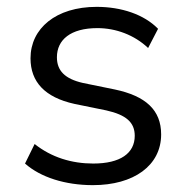

<svg xmlns="http://www.w3.org/2000/svg" viewBox="-20 -531 546 560"><path d="M251 9C370 9 450 -48 450 -139C450 -210 405 -251 315 -270L222 -289C169 -301 146 -325 146 -364C146 -415 186 -449 264 -449C318 -449 372 -429 412 -391L441 -447C400 -489 334 -511 262 -511C143 -511 69 -448 69 -361C69 -292 111 -247 197 -228L290 -209C348 -196 373 -174 373 -135C373 -84 331 -54 252 -54C189 -54 130 -72 81 -111L53 -54C98 -14 170 9 251 9Z"/></svg>

Font: Poppy and Pepper
Style: Regular
Weight: 400
Designer: Thy Ha
Foundry: Thy Ha
Version: Version 0.001;Glyphs 3.2 (3227)